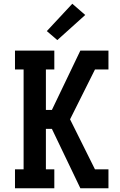

<svg xmlns="http://www.w3.org/2000/svg" viewBox="-20 -1005 640 1025"><path d="M60 0V-101H106V-634H60V-735H270V-634H225V-418H257L409 -735H559V-634H487L354 -368L487 -101H559V0H409L257 -317H225V-101H270V0ZM286 -791 230 -839 366 -985 435 -925Z"/></svg>

Font: Iosevka Plex Etoile
Style: Bold
Weight: 700
Designer: Belleve Invis
Foundry: Belleve Invis
Version: Version 25.1.1; ttfautohint (v1.8.4)